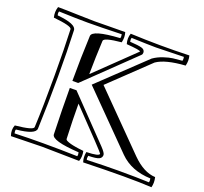

<svg xmlns="http://www.w3.org/2000/svg" viewBox="-130 -891 1131 1066"><g transform="rotate(20 435.5 -357.5)"><path d="M789.1 -717.8Q654.8 -713.9 625 -713.9Q589.8 -713.9 480 -717.8Q477.1 -707 480 -694.8Q530.8 -691.9 550.3 -686Q569.8 -680.2 569.8 -662.1Q569.8 -653.3 564 -647.9L287.1 -380.9H252.9Q252.9 -514.2 258.8 -647.9Q259.8 -685.1 421.9 -694.8Q424.8 -704.1 421.9 -717.8Q293.9 -713.9 222.2 -713.9Q162.1 -713.9 51.8 -717.8Q47.9 -709 51.8 -694.8Q164.1 -684.1 165 -647.9Q169.9 -533.2 169.9 -375Q169.9 -220.2 164.1 -66.9Q163.1 -30.8 50.8 -20Q46.9 -12.2 50.8 2.9Q133.8 0 221.2 0Q325.2 0 420.9 2.9Q424.8 -4.9 420.9 -20Q258.8 -29.8 257.8 -66.9Q252.9 -219.2 252.9 -338.9L292 -339.8L529.8 -92.8Q556.2 -64.9 556.2 -53.2Q556.2 -36.1 540.5 -28.6Q524.9 -21 478 -20Q474.1 -4.9 478 2.9V3.9Q585.9 0 663.1 0Q775.9 0 844.7 2.9Q848.1 -7.8 844.7 -20Q731 -23.9 662.1 -92.8L360.8 -397.9L624 -647.9Q649.9 -666 681.9 -676.5Q713.9 -687 734.4 -689.5Q754.9 -691.9 789.1 -694.8Q792 -707 789.1 -717.8ZM814.9 -675.8Q697.8 -668 647 -632.8L422.9 -418.9L730 -107.9Q798.8 -39.1 867.2 -36.1Q875 -3.9 867.2 23.9Q734.9 16.1 463.9 23.9Q454.1 -3.9 460.9 -36.1Q536.1 -38.1 536.1 -53.2Q536.1 -58.1 328.1 -273.9Q328.1 -183.1 333 -67.9Q333 -64.9 335.4 -62Q337.9 -59.1 342.5 -57.1Q347.2 -55.2 352.1 -53Q356.9 -50.8 365.5 -48.8Q374 -46.9 379.9 -45.4Q385.7 -43.9 395.8 -42.5Q405.8 -41 411.9 -40Q418 -39.1 428.5 -38.1Q439 -37.1 442.9 -36.1Q450.2 -3.9 439.9 23.9Q259.8 20 221.2 20Q194.8 20 37.1 23.9Q24.9 -9.8 37.1 -39.1Q143.1 -49.8 144 -67.9Q149.9 -189.9 149.9 -375Q149.9 -532.2 145 -647Q144 -665 36.1 -675.8Q27.8 -708 38.1 -738.8Q81.1 -738.8 154.5 -736.3Q228 -733.9 256.8 -733.9Q277.8 -733.9 335 -734.9Q392.1 -735.8 436 -735.8Q444.8 -708 437 -675.8Q335 -666 334 -647Q329.1 -545.9 328.1 -448.2L549.8 -662.1Q549.8 -669.9 466.8 -675.8Q457 -709 467.8 -737.8Q645 -730 814.9 -735.8Q822.8 -708 814.9 -675.8Z"/></g></svg>

Font: Jacques Francois Shadow
Style: Regular
Weight: 400
Designer: Alexei Vanyashin, Nikita Kanarev (i@xarsok.ru)
Foundry: Cyreal (www.cyreal.org)
Version: Version 1.003